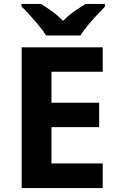

<svg xmlns="http://www.w3.org/2000/svg" viewBox="-20 -954 600 974"><path d="M501 0H90V-714H501V-590H241V-433H483V-309H241V-125H501ZM214 -774Q200 -797 177.5 -824Q155 -851 131.5 -877Q108 -903 89 -921V-934H188Q214 -918 244 -896.5Q274 -875 300 -848Q326 -875 357 -896.5Q388 -918 414 -934H513V-921Q495 -903 471 -877Q447 -851 424.5 -824Q402 -797 388 -774Z"/></svg>

Font: Noto Sans Kannada
Style: Regular
Weight: 400
Designer: Jelle Bosma - Monotype Design Team
Foundry: Monotype Imaging Inc.
Version: Version 2.003